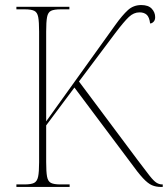

<svg xmlns="http://www.w3.org/2000/svg" viewBox="-20 -741 665 761"><path d="M45 0V-10H77Q103 -10 115 -16Q127 -22 131 -40.5Q135 -59 135 -98V-616Q135 -654 131.5 -673Q128 -692 116 -698Q104 -704 78 -704H45V-714H255V-704H221Q194 -704 182 -698Q170 -692 166.5 -673Q163 -654 163 -616V-260L437 -642Q465 -681 487 -701Q509 -721 540 -721Q568 -721 581.5 -706.5Q595 -692 595 -673Q595 -661 588.5 -654.5Q582 -648 575 -648Q572 -673 561.5 -682.5Q551 -692 533 -692Q510 -692 490.5 -673.5Q471 -655 437 -610L293 -418L526 -106Q556 -66 572.5 -45Q589 -24 600 -17Q611 -10 623 -10H625V0H619Q598 0 582 -7Q566 -14 546.5 -35Q527 -56 496 -99L275 -394L163 -244V-99Q163 -60 166.5 -41Q170 -22 182 -16Q194 -10 219 -10H256V0Z"/></svg>

Font: Noto Serif Display SemiCondensed Thin
Style: Regular
Weight: 100
Width: 4
Designer: Monotype Design Team
Foundry: Monotype Imaging Inc.
Version: Version 2.009